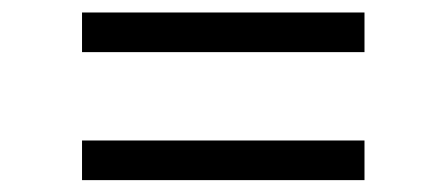

<svg xmlns="http://www.w3.org/2000/svg" viewBox="-20 -448 724 312"><path d="M113.3 -427.7H572.3V-363.3H113.3ZM113.3 -219.7H572.3V-155.3H113.3Z"/></svg>

Font: Selawik
Style: Regular
Weight: 400
Designer: Aaron Bell
Foundry: Microsoft Corporation
Version: Version 1.01